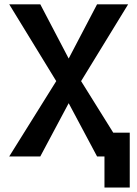

<svg xmlns="http://www.w3.org/2000/svg" viewBox="-20 -713 626 875"><path d="M456.1 141.6V0H422.4L293 -242.7L163.6 0H22L236.3 -343.3L22 -693.4H163.6L293 -446.3L422.4 -693.4H564L349.6 -343.3L496.1 -108.4H571.3V141.6Z"/></svg>

Font: CaskaydiaCove NFP SemiBold
Style: Regular
Weight: 600
Designer: Aaron Bell
Foundry: Saja Typeworks
Version: Version 2111.001; VTT 6.35;Nerd Fonts 3.1.1